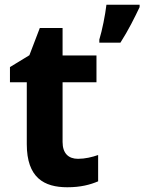

<svg xmlns="http://www.w3.org/2000/svg" viewBox="-20 -780 609 810"><path d="M569 -750V-760H429C424 -717 411 -652 399 -613V-600H488C522 -653 548 -706 569 -750ZM309 -110C269 -110 244 -133 244 -181V-433H387V-546H244V-662H148L104 -547L22 -497V-433H93V-172C93 -30 166 10 264 10C321 10 361 -1 394 -15V-126C368 -117 339 -110 309 -110Z"/></svg>

Font: Noto Sans Myanmar UI
Style: Bold
Weight: 700
Designer: Monotype Design Team
Foundry: Monotype Imaging Inc.
Version: Version 2.103